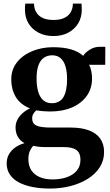

<svg xmlns="http://www.w3.org/2000/svg" viewBox="-20 -816 628 1092"><path d="M264 256.5Q212 256.5 167.2 248Q122.5 239.5 89 222.2Q55.5 205 36.8 177.8Q18 150.5 18 113.5Q18 84 31.2 61Q44.5 38 67.5 22Q90.5 6 119 -1.5Q93.5 -16.5 81 -38.8Q68.5 -61 68.5 -91Q68.5 -114.5 79 -135Q89.5 -155.5 108 -172Q126.5 -188.5 150.5 -199.5Q94 -222.5 69 -265.8Q44 -309 44 -363.5Q44 -421 77 -462.2Q110 -503.5 164.2 -525.5Q218.5 -547.5 282 -547.5Q341.5 -547.5 383.8 -535.2Q426 -523 453 -498.5Q464.5 -517 490.5 -533.5Q516.5 -550 549.5 -550H579L578.5 -447.5H486Q491.5 -439.5 495.2 -427Q499 -414.5 501.2 -400Q503.5 -385.5 503.5 -371.5Q504 -313.5 473.8 -271Q443.5 -228.5 390.2 -205.2Q337 -182 267 -182Q246 -182 224.5 -183.8Q203 -185.5 186.5 -188.5Q176 -179.5 169.5 -168.5Q163 -157.5 163 -142.5Q163 -113.5 187.2 -102Q211.5 -90.5 270.5 -90.5H382Q444.5 -90.5 486.8 -74.2Q529 -58 550.5 -27Q572 4 572 48.5Q572 96.5 547.5 135Q523 173.5 480.2 200.5Q437.5 227.5 381.8 242Q326 256.5 264 256.5ZM279.5 204.5Q323.5 204.5 359.2 192.2Q395 180 416.2 155.2Q437.5 130.5 437.5 93Q437.5 68.5 428.5 52.5Q419.5 36.5 398 28.5Q376.5 20.5 339.5 20.5H236.5Q216.5 20.5 199.2 18.5Q182 16.5 168.5 13.5Q157.5 25.5 149.5 43.5Q141.5 61.5 141.5 89.5Q141.5 127 158.5 152.8Q175.5 178.5 206.5 191.5Q237.5 204.5 279.5 204.5ZM274.5 -229Q320 -229 340.8 -263.8Q361.5 -298.5 361.5 -366Q361.5 -408.5 352.2 -439Q343 -469.5 324.2 -485.5Q305.5 -501.5 277.5 -501.5Q249 -501.5 229 -487.2Q209 -473 198.5 -443.8Q188 -414.5 188 -369Q188 -327.5 197 -295.8Q206 -264 225.2 -246.5Q244.5 -229 274.5 -229ZM284 -611Q235.5 -611 199 -630.2Q162.5 -649.5 142.2 -683Q122 -716.5 122 -760Q122 -769.5 122.2 -778.8Q122.5 -788 124 -795.5H173.5Q173.5 -791 174 -785.8Q174.5 -780.5 175.5 -774.5Q179.5 -754.5 192 -738Q204.5 -721.5 227.2 -712Q250 -702.5 284 -702.5Q318.5 -702.5 341 -712Q363.5 -721.5 376 -737.8Q388.5 -754 392.5 -774.5Q393.5 -780 394 -785.5Q394.5 -791 394.5 -795.5H443.5Q444 -788 444.5 -779Q445 -770 445 -760.5Q445 -717 424.8 -683.2Q404.5 -649.5 368.2 -630.2Q332 -611 284 -611Z"/></svg>

Font: Merriweather 72pt
Style: Bold
Weight: 700
Version: Version 2.100